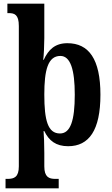

<svg xmlns="http://www.w3.org/2000/svg" viewBox="-20 -780 604 1040"><path d="M10 240H298V189H280C245 189 220 179 220 121V49C220 4 218 -50 216 -70H220C245 -18 283 12 349 12C462 12 524 -74 524 -267C524 -460 461 -546 345 -546C278 -546 242 -511 217 -456H214C217 -473 220 -535 220 -573V-760H20V-709H27C59 -709 82 -701 82 -639V121C82 179 57 189 21 189H10ZM305 -57C239 -57 220 -128 220 -268C220 -399 239 -477 307 -477C362 -477 385 -402 385 -267C385 -128 362 -57 305 -57Z"/></svg>

Font: Noto Serif Georgian Condensed Bold
Style: Regular
Weight: 700
Width: 3
Designer: Monotype Design Team, Akaki Razmadze
Foundry: Google LLC
Version: Version 2.003